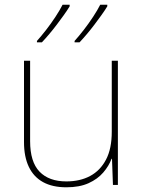

<svg xmlns="http://www.w3.org/2000/svg" viewBox="-20 -786 613 816"><path d="M481 -528V0H460L456 -111H454Q443 -81 419 -53Q395 -25 356.5 -7.5Q318 10 262 10Q203 10 163 -12Q123 -34 102.5 -77Q82 -120 82 -182V-528H108V-186Q108 -98 148 -56.5Q188 -15 262 -15Q320 -15 363 -38Q406 -61 430.5 -107.5Q455 -154 455 -226V-528ZM436 -759Q425 -741 411 -721.5Q397 -702 381.5 -681.5Q366 -661 350 -642Q334 -623 318 -606H297V-612Q315 -632 336 -659Q357 -686 376 -715Q395 -744 406 -766H436ZM276 -759Q265 -741 251 -721.5Q237 -702 221.5 -681.5Q206 -661 190 -642Q174 -623 158 -606H137V-612Q155 -632 176 -659Q197 -686 216 -715Q235 -744 246 -766H276Z"/></svg>

Font: Noto Sans Hebrew Thin
Style: Regular
Weight: 250
Designer: Monotype Design Team
Foundry: Monotype Imaging Inc.
Version: Version 2.003